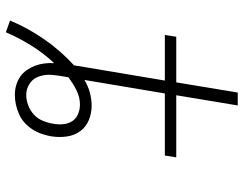

<svg xmlns="http://www.w3.org/2000/svg" viewBox="-106 -668 813 640"><g transform="rotate(90 300.0 -348.5)"><path d="M88 38 49 24Q74 -36 111.5 -90Q149 -144 198 -189Q199 -190 199 -191.5Q199 -193 199 -195Q200 -196 200 -197Q200 -198 200 -200L249 -492H97L103 -530H255L289 -735H332L298 -530H505L499 -492H292L247 -224Q267 -236 289 -242Q311 -248 333 -248Q358 -248 381 -238.5Q404 -229 418 -209.5Q432 -190 435.5 -165Q439 -140 435 -114Q435 -114 435 -114Q435 -114 435 -113Q432 -97 426.5 -81Q421 -65 412 -51Q403 -37 390 -25Q377 -13 361 -6Q345 1 329 4.5Q313 8 297 8Q280 8 264.5 3.5Q249 -1 236 -10Q223 -19 214 -32Q205 -45 199.5 -59.5Q194 -74 192 -90.5Q190 -107 191 -123Q158 -88 132.5 -47Q107 -6 88 38ZM297 -30Q314 -30 331.5 -36.5Q349 -43 362.5 -55.5Q376 -68 383 -85Q390 -102 393 -120Q396 -136 394.5 -153Q393 -170 384.5 -183Q376 -196 361 -202.5Q346 -209 329 -209Q305 -209 281.5 -197.5Q258 -186 238 -170Q237 -162 235.5 -155Q234 -148 233 -140Q231 -127 230 -114.5Q229 -102 231 -89.5Q233 -77 238 -66Q243 -55 252 -47Q261 -39 272.5 -34.5Q284 -30 297 -30Z"/></g></svg>

Font: Iosevka Slab XLtExObl
Style: Regular
Weight: 200
Width: 7
Italic angle: -9°
Monospace: yes
Designer: Belleve Invis
Foundry: Belleve Invis
Version: Version 11.1.1; ttfautohint (v1.8.3)